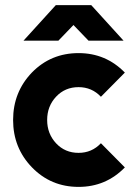

<svg xmlns="http://www.w3.org/2000/svg" viewBox="-20 -720 529 752"><path d="M72 -560.7H208.7L267.7 -622L326.7 -560.7H464L337.3 -700H198.7ZM287.7 -512Q179.3 -512 105 -436Q31.3 -359.3 31.3 -250Q31.3 -141 105 -64.7Q179.3 12 287.7 12Q394.7 12 469 -64.3L375.3 -159Q339.7 -121.3 287.7 -121.3Q234.7 -121.3 199.7 -158.7Q164.7 -196.3 164.7 -250Q164.7 -304 199.7 -341.3Q234.7 -378.7 287.7 -378.7Q339.7 -378.7 375.3 -341L469 -435.7Q394.7 -512 287.7 -512Z"/></svg>

Font: Unageo Variable
Style: Regular
Weight: 300
Designer: Richard Sepsi
Foundry: Richard Sepsi
Version: Version 2.200